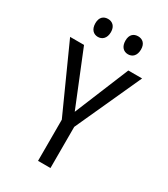

<svg xmlns="http://www.w3.org/2000/svg" viewBox="-220 -1013 971 1111"><g transform="rotate(30 265.0 -457.0)"><path d="M365 -794C394 -794 417 -814 417 -856C417 -896 394 -914 365 -914C336 -914 313 -897 313 -856C313 -814 336 -794 365 -794ZM164 -794C192 -794 216 -814 216 -856C216 -896 192 -914 164 -914C135 -914 112 -897 112 -856C112 -814 135 -794 164 -794ZM223 0H306V-275L506 -714H414L265 -352L118 -714H25L223 -275Z"/></g></svg>

Font: Noto Sans Mono Condensed
Style: Regular
Weight: 400
Width: 3
Designer: Monotype Design Team
Foundry: Monotype Imaging Inc.
Version: Version 2.014